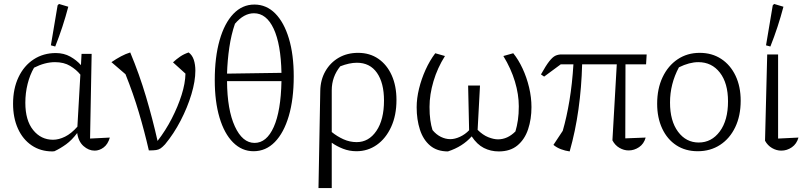

<svg xmlns="http://www.w3.org/2000/svg" viewBox="-20 -756 4064 970"><path d="M255 8Q251 9 245 9Q185 9 140 -21.5Q95 -52 70.5 -106.5Q46 -161 46 -232Q46 -308 73.5 -366Q101 -424 150 -456Q199 -488 262 -488Q303 -488 335 -470Q367 -452 389 -427L392 -484H443L435 -56L535 -61Q525 -27 503.5 -11Q482 5 458 5Q428 5 402 -18Q376 -41 370 -84Q343 -48 314 -27Q285 -6 255 8ZM108 -237Q108 -148 147.5 -99Q187 -50 248 -50Q277 -50 308.5 -65.5Q340 -81 371 -116L386 -379Q366 -404 334.5 -423Q303 -442 258 -442Q207 -442 152 -414Q131 -378 119.5 -332Q108 -286 108 -237ZM259 -521 237 -527 271 -729 278 -736 325 -722Q298 -619 259 -521Z M732 4Q710 -92 681.5 -188Q653 -284 614 -381L543 -442Q568 -459 591.5 -471.5Q615 -484 638 -491Q684 -381 717.5 -268Q751 -155 776 -44Q817 -97 848 -157.5Q879 -218 897.5 -276.5Q916 -335 917 -384L854 -441Q871 -457 890 -470Q909 -483 933 -491Q951 -478 959 -454Q967 -430 967 -399Q967 -346 947 -279.5Q927 -213 892.5 -146.5Q858 -80 814 -27Q801 -13 791.5 -6.5Q782 0 769 2Q756 4 732 4Z M1261 8Q1202 8 1157.5 -36.5Q1113 -81 1089 -162Q1065 -243 1065 -351Q1065 -467 1089.5 -553Q1114 -639 1159 -686Q1204 -733 1265 -733Q1326 -733 1370.5 -688Q1415 -643 1439.5 -561.5Q1464 -480 1464 -370Q1464 -255 1439 -170Q1414 -85 1368.5 -38.5Q1323 8 1261 8ZM1167 -636Q1148 -581 1138.5 -516Q1129 -451 1127 -384L1402 -388Q1399 -533 1362.5 -611Q1326 -689 1263 -689Q1212 -689 1167 -636ZM1266 -34Q1327 -34 1363 -114.5Q1399 -195 1402 -346H1127Q1128 -201 1166.5 -117.5Q1205 -34 1266 -34Z M1589 194 1598 -297Q1599 -353 1624 -396.5Q1649 -440 1691.5 -464.5Q1734 -489 1789 -489Q1848 -489 1891.5 -459Q1935 -429 1959 -375.5Q1983 -322 1983 -251Q1983 -173 1956 -114.5Q1929 -56 1883.5 -24Q1838 8 1781 8Q1745 8 1713 -4.5Q1681 -17 1656 -35V194ZM1656 -300V-89Q1683 -67 1715 -52.5Q1747 -38 1782 -38Q1843 -38 1881.5 -94.5Q1920 -151 1920 -248Q1920 -337 1884.5 -388Q1849 -439 1783 -439Q1745 -439 1699 -421Q1656 -368 1656 -300Z M2243 9Q2188 9 2153 -20.5Q2118 -50 2101.5 -101Q2085 -152 2085 -214Q2085 -259 2097 -308Q2109 -357 2130 -403.5Q2151 -450 2179 -487L2228 -473Q2190 -413 2170 -345.5Q2150 -278 2150 -216Q2150 -178 2154 -149.5Q2158 -121 2165 -99Q2184 -76 2207.5 -64.5Q2231 -53 2255 -53Q2278 -53 2304 -65Q2330 -77 2350 -98L2345 -324H2405L2393 -100Q2419 -74 2446.5 -63Q2474 -52 2496 -52Q2544 -52 2584 -92Q2592 -119 2596.5 -149.5Q2601 -180 2601 -219Q2601 -279 2581.5 -344Q2562 -409 2523 -473L2573 -487Q2599 -455 2620 -410Q2641 -365 2653 -314.5Q2665 -264 2665 -215Q2665 -154 2648 -103Q2631 -52 2594.5 -21.5Q2558 9 2500 9Q2459 9 2424.5 -8.5Q2390 -26 2363 -67Q2317 -15 2243 9Z M2858 9Q2836 6 2814.5 -2Q2793 -10 2776 -24L2823 -95Q2843 -164 2857 -248.5Q2871 -333 2877 -431H2813L2729 -369L2713 -380Q2738 -425 2755 -446.5Q2772 -468 2786 -474.5Q2800 -481 2817 -481H3247L3244 -431H3140L3139 -57L3242 -61Q3233 -29 3208.5 -12.5Q3184 4 3156 4Q3132 4 3109.5 -9Q3087 -22 3074 -47L3096 -431H2921Q2918 -315 2902.5 -204Q2887 -93 2858 9Z M3505 8Q3443 8 3397 -22Q3351 -52 3325.5 -106.5Q3300 -161 3300 -232Q3300 -308 3327.5 -366Q3355 -424 3403.5 -456.5Q3452 -489 3515 -489Q3577 -489 3623.5 -458.5Q3670 -428 3696 -373.5Q3722 -319 3722 -247Q3722 -171 3694.5 -113.5Q3667 -56 3618 -24Q3569 8 3505 8ZM3510 -36Q3575 -36 3616.5 -92Q3658 -148 3658 -244Q3658 -336 3617 -389Q3576 -442 3508 -442Q3463 -442 3410 -416Q3365 -332 3365 -238Q3365 -145 3405.5 -90.5Q3446 -36 3510 -36Z M3845 -45 3856 -481H3911V-56L4014 -61Q4005 -29 3980.5 -12Q3956 5 3927 5Q3903 5 3880.5 -8Q3858 -21 3845 -45ZM3872 -521 3850 -527 3884 -729 3891 -736 3938 -722Q3911 -619 3872 -521Z"/></svg>

Font: Piazzolla Light
Style: Regular
Weight: 300
Designer: Juan Pablo del Peral
Foundry: Huerta Tipografica
Version: Version 1.330